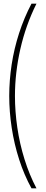

<svg xmlns="http://www.w3.org/2000/svg" viewBox="-20 -820 248 1040"><path d="M150.5 200Q111 128.5 84 44.8Q57 -39 43.5 -127.2Q30 -215.5 30 -300.5Q30 -384.5 43.2 -470.8Q56.5 -557 83.5 -640.5Q110.5 -724 150.5 -800H177.5Q119.5 -683.5 90.2 -554.5Q61 -425.5 61 -300Q61 -216.5 73.8 -129Q86.5 -41.5 112.8 42.8Q139 127 177.5 200Z"/></svg>

Font: Big Shoulders Display Thin ExtraLight
Style: Regular
Weight: 250
Version: Version 2.002